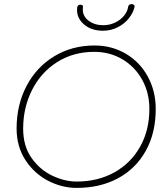

<svg xmlns="http://www.w3.org/2000/svg" viewBox="-20 -927 806 937"><path d="M61 -300Q61 -415 109.5 -507.5Q158 -600 245 -652.5Q332 -705 441 -705Q526 -705 594.5 -664.5Q663 -624 701.5 -553Q740 -482 740 -395Q740 -278 691.5 -191Q643 -104 556 -57Q469 -10 354 -10Q282 -10 214.5 -45Q147 -80 104 -146Q61 -212 61 -300ZM709 -395Q709 -474 674 -537.5Q639 -601 577.5 -637.5Q516 -674 440 -674Q338 -674 259 -624Q180 -574 136.5 -488Q93 -402 93 -299Q93 -214 134 -156Q175 -98 235.5 -69.5Q296 -41 354 -41Q457 -41 537.5 -85.5Q618 -130 663.5 -210.5Q709 -291 709 -395ZM356 -877Q356 -887 357 -892Q358 -897 361.5 -900.5Q365 -904 370 -904Q385 -904 385 -896L384 -881Q384 -847 413 -825.5Q442 -804 484 -804Q515 -804 542 -817Q569 -830 585.5 -850.5Q602 -871 605 -892Q607 -907 623 -907Q628 -907 633 -903.5Q638 -900 637 -895Q631 -866 609.5 -838.5Q588 -811 554.5 -794Q521 -777 483 -777Q426 -777 391 -807Q356 -837 356 -877Z"/></svg>

Font: Mali ExtraLight
Style: Italic
Weight: 275
Italic angle: -10°
Version: Version 1.000; ttfautohint (v1.6)